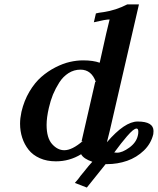

<svg xmlns="http://www.w3.org/2000/svg" viewBox="-20 -718 715 869"><path d="M509.8 -26.9Q533.7 -26.9 565.4 -50Q597.2 -73.2 604 -105Q606 -111.8 606 -122.1Q606 -136.2 598.1 -136.2Q591.3 -136.2 580.8 -127.7Q570.3 -119.1 554.7 -101.1L527.8 -68.4L497.1 -27.8Q501 -26.9 509.8 -26.9ZM344.2 -402.8Q314.9 -402.8 290 -387Q265.1 -371.1 248.3 -344.5Q231.4 -317.9 219.7 -290Q208.5 -262.2 201.2 -230Q190.9 -186 190.9 -152.8Q190.9 -93.8 215.8 -65.9Q240.7 -38.1 271 -38.1Q306.6 -38.1 355 -80.1L349.1 -78.1L411.1 -348.1L414.1 -346.2Q394.5 -402.8 344.2 -402.8ZM673.8 -110.8Q663.6 -67.9 631.1 -36.6Q598.6 -5.4 555.4 9.8Q512.2 24.9 463.9 24.9H458L373 130.9L318.8 109.9Q335 92.3 345.2 77.1L361.3 57.6L380.9 33.2Q389.2 23.4 397.9 14.2Q357.9 0.5 347.2 -20Q294.9 12.2 232.9 12.2Q191.9 12.2 160.2 -2Q128.4 -16.1 109.4 -40.3Q90.3 -64.5 80.6 -94.5Q70.8 -124.5 70.8 -158.2Q70.8 -182.6 77.1 -211.9Q88.9 -262.2 113 -303Q137.2 -343.8 166.7 -369.6Q196.3 -395.5 230.7 -413.1Q265.1 -430.7 296.1 -437.7Q327.1 -444.8 356 -444.8Q401.4 -444.8 431.2 -434.1L460.9 -566.9Q476.1 -627.4 476.1 -629.9Q460 -630.4 404.8 -617.2L414.1 -657.2Q425.8 -660.6 448.2 -663.1Q504.4 -671.4 556.2 -698.2H608.9L476.1 -123Q475.1 -117.7 463.9 -74.2Q544.4 -168 603 -168Q674.8 -168 674.8 -125Q674.8 -115.7 673.8 -110.8Z"/></svg>

Font: Linux Libertine G
Style: Semibold Italic
Weight: 600
Italic angle: -11.5°
Designer: Philipp H. Poll
Foundry: Philipp H. Poll
Version: Version 5.1.1